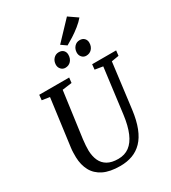

<svg xmlns="http://www.w3.org/2000/svg" viewBox="-266 -1272 1259 1414"><g transform="rotate(-30 363.5 -565.0)"><path d="M659.5 -689 611 -306Q600 -220 576.2 -159.5Q552.5 -99 516.5 -61.8Q480.5 -24.5 433.5 -7.2Q386.5 10 329.5 10Q242 10 187 -17.2Q132 -44.5 105.5 -93.8Q79 -143 77 -208.5Q77 -227.5 77.2 -248Q77.5 -268.5 80.5 -290L133.5 -689L68.5 -699L73 -743H327.5L322.5 -699.5L241 -688.5L188 -298.5Q184.5 -271.5 183.2 -248Q182 -224.5 182 -204.5Q183.5 -156 200.2 -119.2Q217 -82.5 252 -62.5Q287 -42.5 342.5 -42.5Q397.5 -42.5 436.5 -71.5Q475.5 -100.5 500.5 -159Q525.5 -217.5 537 -306L586 -688.5L518.5 -699.5L523 -743H727L722 -699.5ZM339.5 -818.5Q318.5 -818.5 303.8 -834.5Q289 -850.5 289.5 -874Q290.5 -904 308.8 -923.5Q327 -943 353.5 -943Q379.5 -943 393.5 -927.8Q407.5 -912.5 406.5 -890Q406 -859 387.8 -838.8Q369.5 -818.5 339.5 -818.5ZM517.5 -818.5Q496 -818.5 481.5 -834.5Q467 -850.5 467.5 -874Q468.5 -904 486.5 -923.5Q504.5 -943 531 -943Q556.5 -943 570.8 -927.8Q585 -912.5 584.5 -890Q584 -859 565.8 -838.8Q547.5 -818.5 517.5 -818.5ZM435.5 -953.5 390.5 -985 538 -1140.5 614 -1088Q592.5 -1062 559.8 -1035.8Q527 -1009.5 493.5 -988.2Q460 -967 435.5 -953.5Z"/></g></svg>

Font: Merriweather Light 18pt
Style: Italic
Weight: 400
Italic angle: -7.8°
Version: Version 2.101